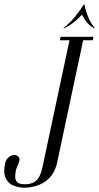

<svg xmlns="http://www.w3.org/2000/svg" viewBox="-59 -871 463 897"><path d="M240.8 -739 236.9 -739.4Q266.1 -762.6 286.6 -787.1Q307 -811.6 319.1 -829.8Q331.2 -847.9 332.9 -850.9H334.9L325.1 -804Q323.5 -802 312.3 -790.6Q301.1 -779.2 283.1 -764.8Q265 -750.4 240.8 -739ZM380 -739Q351.9 -756.2 338.5 -778.3Q325.1 -800.4 323.1 -804L332.9 -850.9H334.9Q335.5 -847.9 339.9 -829.8Q344.4 -811.6 354.9 -787.1Q365.5 -762.6 383.9 -739.4ZM55.2 6Q74 6 97.1 1Q120.1 -4 142.6 -16.7Q165.1 -29.4 182.6 -52.5Q200.1 -75.6 207.8 -110.9L332.9 -699H269.1L138.8 -87.2Q131 -52.6 118.2 -36.3Q105.4 -20 89.6 -15Q73.8 -10 58.2 -10Q43.5 -10 31.6 -13.7Q19.6 -17.4 14.4 -31.3Q9.1 -45.2 15.5 -75Q17.4 -85.1 23.2 -97Q29 -108.9 31.6 -120.1Q34.1 -131.4 26.6 -138.9Q20.8 -146 11.4 -146.8Q2 -147.5 -7.4 -143.4Q-16.8 -139.4 -24.4 -130.4Q-32.1 -121.5 -35 -108.6Q-44.6 -61.8 -31.7 -37.1Q-18.8 -12.4 5.7 -3.2Q30.1 6 55.2 6ZM224.1 -699 220.5 -683H270.5L270.4 -699ZM326.6 -699 319.2 -683H374.2L377.9 -699Z"/></svg>

Font: Emberly Black
Style: Italic
Weight: 900
Italic angle: -12°
Designer: Rajesh Rajput
Foundry: Rajesh Rajput
Version: Version 1.000